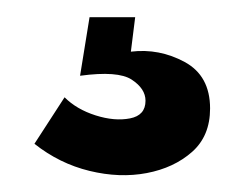

<svg xmlns="http://www.w3.org/2000/svg" viewBox="-20 -28 284 223"><path d="M20 139 55 85Q69 99 91 106Q113 113 131 109.5Q149 106 149 89Q149 75 133 64.5Q117 54 73 60L84 -8H137L132 32Q165 28 194.5 44Q224 60 224 98Q224 130 203 148.5Q182 167 150.5 173Q119 179 84 170.5Q49 162 20 139Z"/></svg>

Font: Bricolage Grotesque 96pt Condensed Medium
Style: Regular
Weight: 500
Width: 3
Designer: Mathieu Triay
Foundry: Atelier Triay
Version: Version 1.001; ttfautohint (v1.8.4.7-5d5b);gftools[0.9.33.de